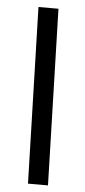

<svg xmlns="http://www.w3.org/2000/svg" viewBox="-52 -745 343 775"><g transform="rotate(5 119.0 -357.0)"><path d="M72 -714H153L173 0H92Z"/></g></svg>

Font: Noto Sans Arabic
Style: Regular
Weight: 400
Designer: Nadine Chahine
Foundry: Monotype Imaging Inc.
Version: Version 1.001